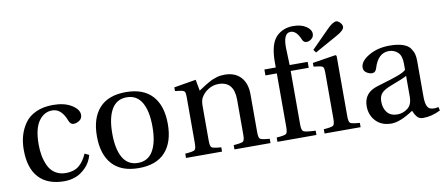

<svg xmlns="http://www.w3.org/2000/svg" viewBox="-67 -1005 2961 1280"><g transform="rotate(-10 1413.5 -365.0)"><path d="M49 -240Q49 -293 62 -337.5Q75 -382 102 -420Q129 -458 177.5 -480Q226 -502 292 -502Q369 -502 417.5 -472Q466 -442 466 -405Q466 -380 446.5 -367Q427 -354 407 -354Q386 -354 376 -380Q344 -467 281 -467Q225 -467 189 -415.5Q153 -364 153 -258Q153 -219 159.5 -183.5Q166 -148 181.5 -114Q197 -80 227.5 -60Q258 -40 300 -40Q353 -40 386.5 -66Q420 -92 444 -146L473 -132Q460 -82 426 -48Q392 -14 355.5 -1Q319 12 281 12Q168 12 108.5 -52Q49 -116 49 -240Z M605.5 -55Q545 -122 545 -245Q545 -368 605.5 -435Q666 -502 785 -502Q904 -502 964.5 -435Q1025 -368 1025 -245Q1025 -122 964.5 -55Q904 12 785 12Q666 12 605.5 -55ZM683 -409Q649 -351 649 -245Q649 -139 683 -81Q717 -23 785 -23Q853 -23 887 -81Q921 -139 921 -245Q921 -351 887 -409Q853 -467 785 -467Q717 -467 683 -409Z M1105 0V-29Q1159 -33 1169.5 -41Q1180 -49 1180 -87V-402Q1180 -428 1174 -436Q1168 -444 1148 -447L1110 -452V-477L1259 -502L1273 -426Q1277 -429 1298 -442.5Q1319 -456 1324 -459Q1329 -462 1346.5 -472Q1364 -482 1372.5 -485Q1381 -488 1396.5 -493.5Q1412 -499 1426 -500.5Q1440 -502 1455 -502Q1524 -502 1563 -460Q1602 -418 1602 -343V-87Q1602 -49 1612.5 -41Q1623 -33 1677 -29V0H1433V-29Q1487 -33 1497.5 -41Q1508 -49 1508 -87V-323Q1508 -448 1403 -448Q1365 -448 1333 -427.5Q1301 -407 1284 -376Q1274 -356 1274 -321V-87Q1274 -49 1284.5 -41Q1295 -33 1349 -29V0Z M1722 -450V-490H1799V-525Q1799 -629 1832 -679Q1851 -708 1884.5 -725Q1918 -742 1959 -742Q2015 -742 2048 -719.5Q2081 -697 2081 -669Q2081 -648 2065 -635Q2049 -622 2032 -622Q2014 -622 2005 -639Q1988 -679 1971.5 -693Q1955 -707 1937 -707Q1886 -707 1889 -602L1893 -490H2015V-450H1893V-86Q1893 -48 1906.5 -40Q1920 -32 1988 -29V0H1724V-29Q1778 -33 1788.5 -41Q1799 -49 1799 -87V-450Z M2043 0V-29Q2097 -33 2107.5 -41Q2118 -49 2118 -87V-402Q2118 -428 2112 -436Q2106 -444 2086 -447L2048 -452V-477L2205 -502L2212 -496V-87Q2212 -49 2222.5 -41Q2233 -33 2287 -29V0ZM2066 -562 2185 -682Q2225 -723 2249 -723Q2261 -723 2274.5 -708.5Q2288 -694 2288 -680Q2288 -656 2232 -626L2081 -542Z M2351 -130Q2351 -221 2444 -249Q2459 -254 2491.5 -263.5Q2524 -273 2542.5 -279Q2561 -285 2585 -293.5Q2609 -302 2623.5 -310Q2638 -318 2645 -325V-367Q2645 -421 2620 -444Q2595 -467 2560 -467Q2486 -467 2457 -369Q2449 -341 2425 -341Q2407 -341 2388 -353.5Q2369 -366 2369 -388Q2369 -431 2429 -466.5Q2489 -502 2571 -502Q2625 -502 2660 -490Q2695 -478 2710 -456.5Q2725 -435 2730 -415.5Q2735 -396 2735 -369V-127Q2735 -49 2770 -41Q2791 -35 2821 -42L2827 -18Q2767 12 2709 12Q2684 12 2670 -3Q2656 -18 2644 -48Q2553 12 2495 12Q2428 12 2389.5 -29Q2351 -70 2351 -130ZM2452 -144Q2452 -98 2475.5 -69.5Q2499 -41 2544 -41Q2582 -41 2613.5 -65Q2645 -89 2645 -143V-284Q2626 -272 2530 -236Q2488 -220 2470 -199.5Q2452 -179 2452 -144Z"/></g></svg>

Font: Linguistics Pro
Style: Regular
Weight: 400
Designer: Stefan Peev, Context Ltd
Foundry: Stefan Peev, Context Ltd
Version: Version 001.000